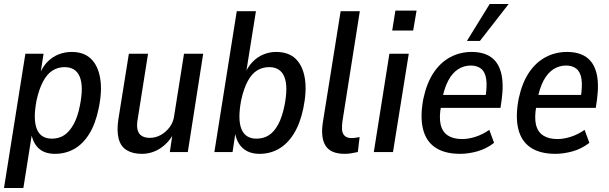

<svg xmlns="http://www.w3.org/2000/svg" viewBox="-21 -761 3047 961"><path d="M-1 180 106 -492H197L180 -382H174Q190 -424 215 -450Q240 -476 271.5 -488.5Q303 -501 338 -501Q399 -501 434.5 -466.5Q470 -432 480.5 -368.5Q491 -305 473 -219Q457 -141 425.5 -90.5Q394 -40 350.5 -15.5Q307 9 254 9Q200 9 170 -21Q140 -51 134 -104H141L96 180ZM239 -67Q274 -67 300.5 -84.5Q327 -102 347.5 -139Q368 -176 379 -233Q398 -327 378.5 -376Q359 -425 302 -425Q269 -425 242 -408Q215 -391 195 -354Q175 -317 162 -259Q144 -165 163 -116Q182 -67 239 -67Z M689 9Q643 9 613 -9.5Q583 -28 573 -66.5Q563 -105 571 -161L624 -492H720L669 -170Q662 -133 667.5 -111.5Q673 -90 689 -80.5Q705 -71 728 -71Q758 -71 784 -85.5Q810 -100 828.5 -125Q847 -150 851 -183L900 -492H996L919 0H829L843 -94H849Q823 -46 781 -18.5Q739 9 689 9Z M1278 9Q1224 9 1192 -21.5Q1160 -52 1154 -107H1159L1143 0H1052L1164 -705H1260L1209 -386H1202Q1218 -425 1242.5 -450.5Q1267 -476 1297.5 -488.5Q1328 -501 1361 -501Q1424 -501 1459.5 -466Q1495 -431 1505 -367.5Q1515 -304 1497 -218Q1481 -142 1449.5 -91.5Q1418 -41 1374.5 -16Q1331 9 1278 9ZM1263 -67Q1298 -67 1324.5 -84Q1351 -101 1371 -137.5Q1391 -174 1403 -233Q1422 -329 1402 -377Q1382 -425 1326 -425Q1293 -425 1266 -408.5Q1239 -392 1219 -355Q1199 -318 1186 -259Q1168 -163 1187.5 -115Q1207 -67 1263 -67Z M1704 9Q1635 9 1609 -31Q1583 -71 1595 -149L1684 -705H1780L1693 -154Q1690 -132 1691 -113Q1692 -94 1703.5 -82Q1715 -70 1739 -70Q1750 -70 1762 -72Q1774 -74 1779 -75L1770 0Q1751 4 1735.5 6.5Q1720 9 1704 9Z M1942 -608 1958 -708H2064L2047 -608ZM1850 0 1928 -492H2025L1946 0Z M2282 9Q2205 9 2158 -22.5Q2111 -54 2096 -116Q2081 -178 2098 -267Q2115 -346 2149.5 -397.5Q2184 -449 2233 -475Q2282 -501 2340 -501Q2399 -501 2436 -475.5Q2473 -450 2487 -397Q2501 -344 2490 -262L2484 -221H2169L2179 -286H2426L2408 -268Q2418 -330 2412.5 -365.5Q2407 -401 2387 -417Q2367 -433 2335 -433Q2301 -433 2272 -414.5Q2243 -396 2222.5 -357.5Q2202 -319 2191 -259L2187 -233Q2176 -175 2184.5 -138Q2193 -101 2220.5 -83Q2248 -65 2292 -65Q2324 -65 2359.5 -76.5Q2395 -88 2428 -111L2452 -46Q2413 -16 2368 -3.5Q2323 9 2282 9ZM2316 -556 2430 -741H2525L2381 -556Z M2759 9Q2682 9 2635 -22.5Q2588 -54 2573 -116Q2558 -178 2575 -267Q2592 -346 2626.5 -397.5Q2661 -449 2710 -475Q2759 -501 2817 -501Q2876 -501 2913 -475.5Q2950 -450 2964 -397Q2978 -344 2967 -262L2961 -221H2646L2656 -286H2903L2885 -268Q2895 -330 2889.5 -365.5Q2884 -401 2864 -417Q2844 -433 2812 -433Q2778 -433 2749 -414.5Q2720 -396 2699.5 -357.5Q2679 -319 2668 -259L2664 -233Q2653 -175 2661.5 -138Q2670 -101 2697.5 -83Q2725 -65 2769 -65Q2801 -65 2836.5 -76.5Q2872 -88 2905 -111L2929 -46Q2890 -16 2845 -3.5Q2800 9 2759 9Z"/></svg>

Font: Nunito Sans 10pt Condensed SemiBold
Style: Italic
Weight: 600
Width: 3
Italic angle: -9°
Designer: Vernon Adams
Foundry: Vernon Adams
Version: Version 3.101;gftools[0.9.27]